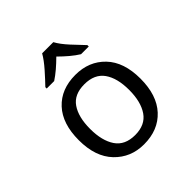

<svg xmlns="http://www.w3.org/2000/svg" viewBox="-119 -451 533 533"><g transform="rotate(-45 147.5 -184.5)"><path d="M269 -131.3Q269 -66.4 236.1 -30.8Q203.1 4.9 147 4.9Q95.2 4.9 61 -30.8Q26.9 -66.4 26.9 -131.3Q26.9 -196.3 59.6 -231.4Q92.3 -266.6 148.4 -266.6Q201.7 -266.6 235.4 -231.4Q269 -196.3 269 -131.3ZM71.3 -131.3Q71.3 -85 89.6 -57.9Q107.9 -30.8 147.9 -30.8Q187.5 -30.8 206.1 -57.9Q224.6 -85 224.6 -131.3Q224.6 -177.7 206.1 -204.1Q187.5 -230.5 147.5 -230.5Q107.4 -230.5 89.4 -204.1Q71.3 -177.7 71.3 -131.3ZM169.4 -374Q178.2 -357.4 197.5 -336.4Q216.8 -315.4 230.5 -301.3V-295.9H200.2Q187.5 -303.7 173.8 -315.2Q160.2 -326.7 147 -339.8Q133.8 -326.7 120.6 -315.4Q107.4 -304.2 94.7 -295.9H65.4V-301.3Q79.1 -315.4 97.7 -336.4Q116.2 -357.4 125.5 -374Z"/></g></svg>

Font: NotoSansOldHungarianUI
Style: Regular
Weight: 400
Designer: Monotype Design Team
Foundry: Monotype Imaging Inc.
Version: Version 1001.000; ttfautohint (v1.8.4.7-5d5b)